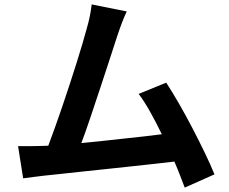

<svg xmlns="http://www.w3.org/2000/svg" viewBox="-20 -806 1040 871"><path d="M818 45Q808 19 796.5 -11Q785 -41 771 -73Q730 -68 679 -62.5Q628 -57 573 -51Q518 -45 461 -39Q404 -33 352 -27.5Q300 -22 255 -17Q210 -12 179 -9Q160 -7 134.5 -3.5Q109 0 85 3L62 -143Q88 -143 117.5 -143Q147 -143 172 -144L199 -145Q213 -182 229.5 -228Q246 -274 263 -324Q280 -374 296.5 -424.5Q313 -475 327.5 -521Q342 -567 353.5 -606Q365 -645 372 -671Q383 -709 388 -735Q393 -761 396 -786L555 -754Q544 -731 533.5 -703.5Q523 -676 512 -643Q500 -606 480 -544.5Q460 -483 437 -413.5Q414 -344 391 -275.5Q368 -207 349 -157Q395 -161 443.5 -166.5Q492 -172 539.5 -177Q587 -182 631.5 -187Q676 -192 714 -197Q688 -251 661 -299Q634 -347 609 -380L734 -431Q761 -390 792 -336Q823 -282 853 -224.5Q883 -167 909.5 -112Q936 -57 953 -15Z"/></svg>

Font: SpoqaHanSansJP-Bold
Style: Regular
Weight: 700
Designer: [Source Han Sans]
Ryoko NISHIZUKA  (kana & ideographs); Paul D. Hunt (Latin, Greek & Cyrillic); Wenlong ZHANG  (bopomofo
Foundry: Spoqa (http://bi.spoqa.com)
Version: Version 1.002.20150607